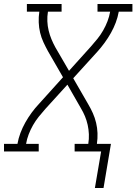

<svg xmlns="http://www.w3.org/2000/svg" viewBox="-35 -755 680 957"><path d="M481 182H438L469 0H337V-38H405Q409 -62 408 -86Q407 -110 402 -132.5Q397 -155 388.5 -175.5Q380 -196 368 -216L301 -333L191 -212Q174 -193 158 -173Q142 -153 129.5 -131Q117 -109 108 -85.5Q99 -62 95 -38H158V0H-15V-38H52Q57 -66 67 -92.5Q77 -119 91 -144Q105 -169 122.5 -193Q140 -217 160 -238L279 -370L204 -500Q192 -522 181.5 -544.5Q171 -567 165 -592Q159 -617 158 -643.5Q157 -670 161 -697H99V-735H272V-697H204Q200 -673 201 -649Q202 -625 207.5 -602.5Q213 -580 221.5 -559.5Q230 -539 241 -519L309 -402L418 -523Q435 -542 451 -562Q467 -582 479.5 -604Q492 -626 501 -649.5Q510 -673 514 -697H451V-735H625V-697H557Q552 -669 542 -642.5Q532 -616 518 -591Q504 -566 486.5 -542Q469 -518 450 -497L330 -365L405 -235Q418 -213 428 -190.5Q438 -168 444 -143Q450 -118 451 -91.5Q452 -65 448 -38H518Z"/></svg>

Font: Iosevka Curly Slab XLtExObl
Style: Regular
Weight: 200
Width: 7
Italic angle: -9°
Monospace: yes
Designer: Belleve Invis
Foundry: Belleve Invis
Version: Version 11.0.0; ttfautohint (v1.8.3)